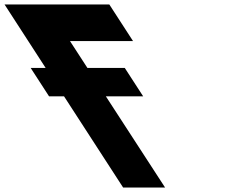

<svg xmlns="http://www.w3.org/2000/svg" viewBox="-442 -845 1092 865"><path d="M34.9 -411H203L120.1 -539H-48.2L-126.7 -660H157.3L50.4 -825H-421.6L-236.4 -539H-303.9L-221 -411H-153.5L112.8 0H301.8Z"/></svg>

Font: Hussar
Style: BdOpOblSeven
Weight: 700
Foundry: Cannot Into Space Fonts
Version: Version 2.00